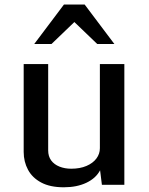

<svg xmlns="http://www.w3.org/2000/svg" viewBox="-20 -796 642 827"><path d="M254.9 10.7Q195.8 10.7 157.5 -9.8Q119.1 -30.3 100.6 -64.9Q82 -99.6 82 -141.6V-520H187.5V-148.4Q187.5 -122.6 200.4 -105Q213.4 -87.4 236.1 -78.4Q258.8 -69.3 286.6 -69.3Q324.7 -69.3 352.5 -81.3Q380.4 -93.3 395.3 -113.3Q410.2 -133.3 410.2 -157.7V-520H515.6V0H418.9L411.1 -62.5Q393.1 -28.3 352.1 -8.8Q311 10.7 254.9 10.7ZM127.4 -606.4 255.4 -776.4H344.7L472.7 -606.4H398.9L277.8 -722.7H322.8L201.7 -606.4Z"/></svg>

Font: Monda Medium
Style: Regular
Weight: 500
Designer: Vernon Adams
Foundry: Vernon Adams
Version: Version 2.200